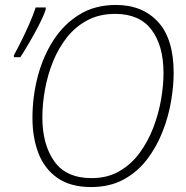

<svg xmlns="http://www.w3.org/2000/svg" viewBox="-20 -745 752 775"><path d="M348 10Q264 10 211.5 -27Q159 -64 135 -127Q111 -190 111 -269Q111 -354 132 -435Q153 -516 195 -581.5Q237 -647 300 -686Q363 -725 448 -725Q555 -725 618 -656.5Q681 -588 681 -450Q681 -398 670.5 -336Q660 -274 636 -213Q612 -152 573.5 -101.5Q535 -51 479 -20.5Q423 10 348 10ZM350 -26Q413 -26 461 -53.5Q509 -81 543 -127Q577 -173 598.5 -229Q620 -285 630 -342.5Q640 -400 640 -450Q640 -561 591.5 -625Q543 -689 445 -689Q382 -689 333.5 -663.5Q285 -638 250.5 -594.5Q216 -551 194 -496.5Q172 -442 161.5 -383.5Q151 -325 151 -271Q151 -162 199 -94Q247 -26 350 -26ZM36 -514V-522Q50 -547 66.5 -580.5Q83 -614 98.5 -649Q114 -684 124 -715H165L164 -705Q154 -676 136 -641.5Q118 -607 98.5 -573.5Q79 -540 62 -514Z"/></svg>

Font: Noto Sans Disp ExtLt
Style: Italic
Weight: 200
Italic angle: -12°
Designer: Monotype Design Team
Foundry: Monotype Imaging Inc.
Version: Version 2.000;GOOG;noto-source:20170915:90ef993387c0